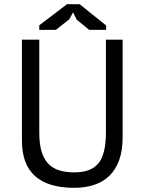

<svg xmlns="http://www.w3.org/2000/svg" viewBox="-20 -890 692 919"><path d="M85 0ZM487 -700H567V-233Q567 -170 550.5 -124Q534 -78 503.5 -48.5Q473 -19 430 -5Q387 9 335 9Q211 9 148 -47Q85 -103 85 -217V-700H168V-256Q168 -203 178.5 -166.5Q189 -130 210 -107.5Q231 -85 262.5 -75Q294 -65 336 -65Q417 -65 452 -109.5Q487 -154 487 -256ZM301 -870H361L488 -768V-747H407L347 -796L330 -831L311 -797L247 -747H168V-769Z"/></svg>

Font: PT Sans
Style: Regular
Weight: 400
Designer: A.Korolkova, O.Umpeleva, V.Yefimov
Foundry: ParaType Ltd
Version: Version 2.003